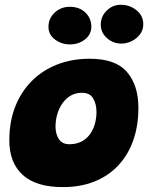

<svg xmlns="http://www.w3.org/2000/svg" viewBox="-20 -775 625 804"><path d="M243.5 8.5Q130.5 8.5 74.8 -42.8Q19 -94 19 -187.5Q19 -265 43.5 -327.8Q68 -390.5 112.8 -435.5Q157.5 -480.5 219.2 -504.8Q281 -529 355.5 -529Q464.5 -529 512 -473.2Q559.5 -417.5 559.5 -324Q559.5 -248 537.8 -186.8Q516 -125.5 474.8 -81.8Q433.5 -38 375.2 -14.8Q317 8.5 243.5 8.5ZM270.5 -171Q299 -171 320.2 -181.8Q341.5 -192.5 355.8 -211.5Q370 -230.5 377 -255Q384 -279.5 384 -307Q384 -339 370.2 -362.8Q356.5 -386.5 323 -386.5Q297 -386.5 276.5 -374.8Q256 -363 241.8 -342.8Q227.5 -322.5 220 -297.2Q212.5 -272 212.5 -245Q212.5 -213 226.8 -192Q241 -171 270.5 -171ZM272.5 -589Q237.5 -589 210.2 -609.5Q183 -630 183 -662.5Q183 -698 209 -722.2Q235 -746.5 272 -746.5Q313 -746.5 337.8 -722.2Q362.5 -698 362.5 -663.5Q362.5 -631 336 -610Q309.5 -589 272.5 -589ZM488.5 -592.5Q453.5 -592.5 427.8 -615.5Q402 -638.5 402 -672Q402 -706 426.8 -730.5Q451.5 -755 485.5 -755Q523.5 -755 551.8 -732Q580 -709 580 -673.5Q580 -649.5 566.2 -631.2Q552.5 -613 531.5 -602.8Q510.5 -592.5 488.5 -592.5Z"/></svg>

Font: Grandstander Thin Black
Style: Italic
Weight: 900
Italic angle: -15°
Version: Version 1.200